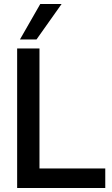

<svg xmlns="http://www.w3.org/2000/svg" viewBox="-20 -943 564 963"><path d="M66 0V-700H178V-98H508V0ZM80 -745 182 -923H289L163 -745Z"/></svg>

Font: Georama Medium
Style: Regular
Weight: 500
Designer: Jean-Baptiste Levee
Foundry: Production Type
Version: Version 1.000